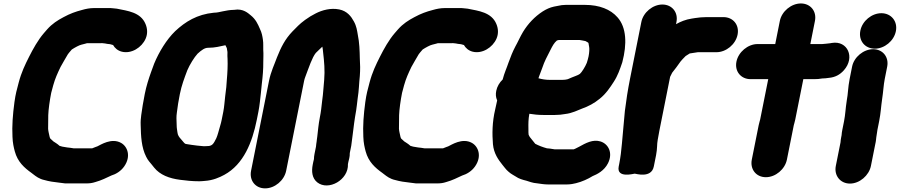

<svg xmlns="http://www.w3.org/2000/svg" viewBox="-20 -816 5075 1083"><path d="M800.8 -680.7C773.3 -747.6 698.3 -754.7 640.4 -766.8C639.6 -766.9 638.1 -767.2 636.9 -767.3L618.1 -769.2C608.1 -770.6 597.8 -771.2 583.6 -770.5H510.8C486 -770.5 464.1 -766 443.3 -760C405.8 -750.3 375.4 -739.3 338.3 -719.2C304.8 -701.5 274.8 -682.6 245.8 -650.1L227.3 -628.8C194.8 -591.3 165.9 -539.2 144.1 -495.9C121.4 -450.8 100.7 -408.3 85.5 -350.4C74.4 -308.5 68.2 -287.7 61.6 -240.7C51.8 -167.7 47.3 -107.5 50.4 -44.4C51.3 -10.4 58 17.8 63.5 38C79.5 97.1 116.7 130.1 157.8 159.5L167.8 167.2C182.6 178.5 200.7 193.2 230.7 199.6C255.7 206.9 284.4 211.2 314 214.3L327.7 216C339.1 218.3 352.2 219.2 366.4 218.5H468.4C485.5 218.5 500.2 216.7 518.4 210.7C552.3 201.5 582.6 185.7 608.1 174C633.3 166.5 661.6 149.9 680.5 122.8C720.7 65.4 699.1 10.1 662.8 -10C608.6 -40.1 547.2 1.3 529.3 9.5C525.2 11.3 514.8 14.2 500.3 20.5H394.5C388.8 19.4 382.4 18.4 376.6 17.7L359 15.7C340 13.6 319 8.6 315.9 6.6C303.1 -5.4 290.6 -11.7 280.6 -18.8C276.4 -21.8 275.7 -24.7 263.5 -34.7C263 -35.5 262.2 -37.4 260.3 -42.5C256.9 -59.7 252.3 -74.7 251.4 -89.3C251.4 -114.8 251.7 -138 252.2 -166.4C253.2 -198 260.4 -249.7 268.8 -292C271.8 -303.6 275.7 -318.7 280.3 -335C291.6 -375 303.8 -401.2 321.5 -438.3C329.3 -453.5 351.2 -489.6 362.9 -510.1L371.1 -520.6C377.9 -528.8 382.6 -534.5 385.2 -536.9C402.9 -548.3 427.7 -561.9 440 -564.2C453.4 -566.8 470 -572.5 471.3 -572.5H551.3C551.9 -572.5 554.4 -572.8 555.4 -572.7L572.3 -570.9C579.1 -569.5 587.9 -567.5 601 -566.7C606.6 -565 612.1 -563.7 617.9 -562C627.2 -545.4 643.6 -530.4 667 -524.5C720.9 -510.9 779.6 -547.8 801.5 -597.9C813.9 -626.1 811.4 -655.8 800.8 -680.7Z M1189.6 -744.5C1188.7 -744.5 1187.1 -744.4 1185.9 -744.3C1091.8 -735.1 1025.2 -693.7 968.2 -640.3C919.1 -592.7 876.8 -522.7 849.5 -456.9C849.4 -456.5 849.1 -455.7 848.9 -455.2L831.2 -406.9C818 -369.5 805.7 -331.5 796.6 -286C792.3 -264.5 788.7 -245.1 785.1 -223.1C780.1 -184.9 771.7 -150.6 773.5 -110.4C775 -46.8 777.5 15.2 804.5 68.2C814.3 88.7 827.2 101.6 836 112.5L849.6 129.5C882.4 170.4 934.6 190.4 995.8 198.2C1029.4 202.5 1062.3 206.5 1104.8 206.5C1115.6 206.5 1125.3 205.2 1135.5 204.4C1180 201.7 1218.4 184.9 1245.7 169.9C1354 110.6 1403 -12.8 1428.4 -140L1437.4 -185C1444.9 -222.4 1447.9 -260.4 1451.7 -292.4L1456.7 -342.2C1462.1 -385.9 1465.5 -426 1465.1 -467.5C1465.1 -488.3 1466.9 -510.2 1464.9 -534.9C1463.8 -550.1 1466.6 -569 1462.8 -593.5C1460.1 -611.5 1457.1 -631 1445.8 -653.8C1434.8 -679.4 1422.5 -707.4 1393.9 -730C1380.9 -740.2 1352.1 -769.6 1300.9 -760.5C1252.3 -759.8 1216.9 -744.5 1189.6 -744.5ZM1251.5 -560.9C1253.8 -556 1255.7 -551.8 1259.4 -544.7C1260.2 -541.1 1261.1 -534.3 1262.7 -524.6C1263.9 -518.7 1261.6 -507.3 1263.5 -484.2C1265.1 -449.4 1263.1 -405.7 1259.3 -363.6L1256.4 -324.2L1250.3 -274.1C1246.9 -245.9 1245 -213.1 1239.4 -185L1230.4 -140C1228.1 -128.5 1225.5 -118.1 1222 -106.8C1214.2 -80.4 1207.4 -52 1200 -36C1183.9 -3 1177.3 3.8 1158.9 7.5C1152.9 7.6 1147.4 7.9 1138.8 8.5H1126.2C1104.8 6.4 1077.5 4.3 1060.5 1.1C1047.2 -1.4 1029.4 -3 1024.5 -5.2C1017.2 -10.2 1011.1 -20 1002.7 -29C989.2 -43.7 982.5 -53.4 980.8 -69.8C979.1 -87.4 976.7 -88.4 976.4 -114C975.6 -142.6 973.9 -155.4 977.7 -181.7C981.2 -213 987.4 -250.1 994.4 -285C1004.3 -334.8 1019.3 -373.5 1036.6 -419.7C1050.3 -451.8 1075.6 -492.7 1094.5 -513.2C1117.2 -533.8 1134.4 -546.5 1154.1 -546.5C1193.7 -546.5 1221.3 -554.6 1251.5 -560.9Z M1762.3 11.2 1753.9 53C1752 62.6 1751 71.5 1750.8 81.7C1749.5 86.6 1748.2 91.8 1747.1 97L1744.1 112C1736.5 150.5 1739.8 188.7 1769.3 212.4C1832.1 262.7 1946.8 198.7 1942.6 109.6L1945.1 97C1947.2 86.8 1953.8 68.5 1953 47.4L1961.1 7C1961.2 6.5 1961.4 5.7 1961.4 5C1968.3 -41.7 1971.3 -77 1977.4 -120.1L1982.5 -155.1C1984.9 -167.3 1987.5 -182.2 1989 -193.4L1993 -223.5C1994.4 -233.5 1995 -244.5 1997.3 -259.6C2005.2 -308.6 2004.9 -344.5 2009.6 -387C2012.4 -425.4 2011.7 -451.2 2009.6 -486.8C2008.7 -530.2 2007.4 -575.7 1998.4 -618.7C1994.1 -643.2 1991.4 -668.1 1975.8 -695.6C1961.5 -722.2 1938.8 -753.7 1893.4 -762.8C1845.6 -772.4 1797.2 -759 1761.1 -740.5C1738.1 -728.5 1724.8 -721.1 1700.7 -703.6C1667.6 -679.6 1652.8 -661.5 1630.2 -639.3C1587.5 -595 1565 -549.2 1542.4 -492.6C1528.3 -453.2 1507.9 -412.8 1497.2 -359L1396.2 147C1385.3 201.6 1420.3 246.5 1475.3 246.5C1530.3 246.5 1583.3 201.6 1594.2 147L1695.2 -359C1696.9 -367.5 1699 -374.7 1702.3 -383C1722.9 -437.1 1740.4 -491.4 1761.2 -517.3C1775.2 -530.2 1787.2 -543.3 1798.2 -552.8C1800.2 -542 1801.7 -532.8 1802.7 -519.3C1808.6 -469.4 1813.2 -418.5 1808.6 -365.2C1804.1 -323.1 1803.4 -289.4 1797.4 -249.5C1792.7 -209.3 1791.2 -188.6 1783.8 -152C1776.6 -115.7 1773.6 -78.5 1769.6 -45.6C1767.1 -31.1 1767 -22.8 1766.1 -18C1764.1 -8.1 1764.1 -2.3 1762.3 11.2Z M2779.8 -680.7C2752.3 -747.6 2677.3 -754.7 2619.4 -766.8C2618.6 -766.9 2617.1 -767.2 2615.9 -767.3L2597.1 -769.2C2587.1 -770.6 2576.8 -771.2 2562.6 -770.5H2489.8C2465 -770.5 2443.1 -766 2422.3 -760C2384.8 -750.3 2354.4 -739.3 2317.3 -719.2C2283.8 -701.5 2253.8 -682.6 2224.8 -650.1L2206.3 -628.8C2173.8 -591.3 2144.9 -539.2 2123.1 -495.9C2100.4 -450.8 2079.7 -408.3 2064.5 -350.4C2053.4 -308.5 2047.2 -287.7 2040.6 -240.7C2030.8 -167.7 2026.3 -107.5 2029.4 -44.4C2030.3 -10.4 2037 17.8 2042.5 38C2058.5 97.1 2095.7 130.1 2136.8 159.5L2146.8 167.2C2161.6 178.5 2179.7 193.2 2209.7 199.6C2234.7 206.9 2263.4 211.2 2293 214.3L2306.7 216C2318.1 218.3 2331.2 219.2 2345.4 218.5H2447.4C2464.5 218.5 2479.2 216.7 2497.4 210.7C2531.3 201.5 2561.6 185.7 2587.1 174C2612.3 166.5 2640.6 149.9 2659.5 122.8C2699.7 65.4 2678.1 10.1 2641.8 -10C2587.6 -40.1 2526.2 1.3 2508.3 9.5C2504.2 11.3 2493.8 14.2 2479.3 20.5H2373.5C2367.8 19.4 2361.4 18.4 2355.6 17.7L2338 15.7C2319 13.6 2298 8.6 2294.9 6.6C2282.1 -5.4 2269.6 -11.7 2259.6 -18.8C2255.4 -21.8 2254.7 -24.7 2242.5 -34.7C2242 -35.5 2241.2 -37.4 2239.3 -42.5C2235.9 -59.7 2231.3 -74.7 2230.4 -89.3C2230.4 -114.8 2230.7 -138 2231.2 -166.4C2232.2 -198 2239.4 -249.7 2247.8 -292C2250.8 -303.6 2254.7 -318.7 2259.3 -335C2270.6 -375 2282.8 -401.2 2300.5 -438.3C2308.3 -453.5 2330.2 -489.6 2341.9 -510.1L2350.1 -520.6C2356.9 -528.8 2361.6 -534.5 2364.2 -536.9C2381.9 -548.3 2406.7 -561.9 2419 -564.2C2432.4 -566.8 2449 -572.5 2450.3 -572.5H2530.3C2530.9 -572.5 2533.4 -572.8 2534.4 -572.7L2551.3 -570.9C2558.1 -569.5 2566.9 -567.5 2580 -566.7C2585.6 -565 2591.1 -563.7 2596.9 -562C2606.2 -545.4 2622.6 -530.4 2646 -524.5C2699.9 -510.9 2758.6 -547.8 2780.5 -597.9C2792.9 -626.1 2790.4 -655.8 2779.8 -680.7Z M3065 20.6C3041.1 14 3018.9 5.5 2999.1 -4.9L2969.8 -41.5C2966.8 -45.3 2966.1 -47.1 2961.8 -55.8C2960.8 -60.6 2960.5 -72 2960.6 -89.5C2960.1 -120.8 2960.2 -142.9 2965.9 -174.3C2988.9 -170.3 3017 -167.5 3044.4 -167.5H3110.4C3130.7 -167.5 3149.4 -169.4 3167.9 -172.9C3207.7 -177.2 3240.9 -195.1 3262.1 -203C3298.6 -215.9 3331.5 -233.2 3362.8 -259C3398.7 -287.6 3421.9 -323.5 3442 -354.6C3465 -389.8 3476.7 -425.4 3489.5 -462.7C3489.7 -463.4 3490.1 -464.7 3490.4 -465.7C3516.9 -566.7 3514.5 -661.2 3462.8 -718.6C3424.2 -762.7 3361.8 -788.5 3278.4 -788.5H3171.4C3156.3 -788.5 3140.9 -786.5 3124.8 -782.6L3104.6 -778.7C3081.9 -773.7 3062 -764.7 3040.7 -751.2C2996.2 -722.2 2958.7 -682.8 2930.2 -636.1C2913.6 -608.4 2900.2 -576.9 2887.3 -554.5C2871 -523.8 2860.4 -495.7 2848.2 -462.5C2838.6 -433.2 2825.4 -406.4 2815.3 -367.5C2797.2 -350.4 2783.9 -327.4 2779.2 -304C2775.3 -284.7 2776.2 -268.1 2784.3 -249.4C2780.5 -233.5 2776.5 -215.2 2773.4 -199.8C2755.7 -125.7 2756 -59.5 2760.5 -2.7C2765.4 50.3 2791.1 85.1 2814.6 114.5L2828.2 131.5C2835 139.9 2840 145.5 2848.9 153C2862.5 165.8 2881.6 174.3 2889.2 179.8C2906.3 192 2927.4 198 2949.7 203.5C2963.8 207.3 2981.4 216.1 3012.1 218.4C3027.5 220.2 3047.6 224.5 3073.2 224.5H3176.2C3199.3 224.5 3216.8 220.2 3228.7 217.4C3261.9 209.5 3297.7 193.1 3322.6 177.4C3347.9 167.1 3388.1 147.5 3409.5 104.8C3438.6 46.6 3411.8 -4.1 3367.3 -18.1C3324.6 -31.5 3284.1 -9.1 3245.7 12.2C3229.7 20.9 3216.9 26.5 3215.7 26.5H3109.7C3102.6 26.5 3088.9 21.8 3065 20.6ZM3132.2 -590.5H3248.6C3264.5 -587.7 3263.7 -588.3 3282.3 -584.3L3295.3 -577C3296 -576.5 3297.5 -575.4 3299.2 -573.9C3300.4 -568.7 3301.1 -561 3303.3 -550.6C3305.1 -541 3304.2 -519.2 3299.9 -498C3297.8 -487.2 3294.2 -475.3 3290 -461.6C3281.3 -439.7 3261 -407.6 3251.2 -399.5C3240.9 -390.9 3217.4 -385.2 3183 -369.5C3180.1 -368.2 3166.5 -365.5 3150 -365.5H3081C3058.3 -365.5 3036.5 -369 3017.2 -374.6C3018.3 -378 3019.4 -381.4 3021 -385.8L3038.4 -432.2C3051.9 -472.6 3064.6 -494 3084.3 -533.1C3096.9 -558.1 3105.2 -573.7 3121.4 -587.7C3125.8 -588.9 3132 -590.5 3132.2 -590.5Z M3597.6 -692 3533.8 -372C3521.4 -310 3511.8 -248.2 3504.7 -190.3C3499.6 -126.9 3493 -68.6 3488.1 -6.5C3485 31.7 3479.7 74.2 3472.7 109L3469.9 123C3456.3 191.6 3555 163.5 3560.4 163.5C3566.2 163.5 3654.2 191.6 3667.9 123L3680.7 59C3688.2 21.6 3684.9 -1.8 3690 -27.7C3693 -46.2 3695.9 -62 3699.5 -80L3759.9 -382.6C3761 -385.4 3766.9 -396.2 3771.4 -405.8C3790.4 -429.5 3800 -442.6 3818.9 -469.4C3826.1 -478.9 3832.4 -484 3847.4 -499.9C3858.5 -506.8 3869.2 -513.9 3870.5 -514.5C3870.8 -514.6 3903 -519.4 3916.2 -521.5H4021.1C4075.7 -521.5 4129.4 -565.5 4140.4 -620.5C4151.4 -675.5 4115.2 -719.5 4060.6 -719.5H3965.6C3957.7 -719.5 3951.1 -719.2 3942.5 -718.5C3935 -718.4 3925.4 -717.6 3916.3 -716.1L3900.9 -714.2C3894.1 -713.4 3889.8 -712 3882.1 -711.2C3847 -705.9 3818.7 -693.9 3793.2 -679.7L3795.6 -692C3806.5 -746.5 3770.4 -790.5 3716.3 -790.5C3662.3 -790.5 3608.5 -746.5 3597.6 -692Z M4378.8 -698 4352.8 -567.5H4253.3C4198.4 -567.5 4144.8 -522.4 4133.9 -468C4123 -413 4159.7 -369.5 4213.8 -369.5H4313.3L4267.8 -142C4266.8 -136.8 4262.3 -124.1 4259.5 -110L4220.7 84C4209.8 138.6 4244.9 183.5 4299.9 183.5C4354.9 183.5 4407.8 138.6 4418.7 84L4457.5 -110C4458.4 -114.5 4462.9 -127.3 4465.8 -142L4511.3 -369.5H4571.8C4588 -369.5 4601.9 -370.4 4618.5 -373.5C4629 -373.6 4641.9 -374.5 4655.3 -376.8C4690.4 -379.9 4717.6 -394.3 4740.1 -419.7C4804.5 -491.9 4761.1 -588.1 4673.1 -573.9L4661.5 -571.9C4647.2 -569.4 4628.9 -568.9 4617.9 -567.5H4550.8L4576.8 -698C4587.7 -752.5 4551.6 -796.5 4497.5 -796.5C4443.5 -796.5 4389.7 -752.5 4378.8 -698Z M4786.3 -440 4772.4 -370C4763 -323.1 4763.7 -286.6 4756.3 -249.2C4748.8 -202.1 4748.7 -171.2 4740.9 -132L4731.3 -84C4729.1 -73.3 4727.8 -64.2 4727.1 -53.3L4724.9 -42C4722.9 -32.2 4721.8 -24.1 4721.1 -13.3L4694.5 120C4683.7 174.2 4719.9 219.5 4774.2 219.5C4829 219.5 4881.9 173.4 4892.5 120L4917 -2.7C4921.4 -19.5 4921.8 -36.5 4922.9 -42C4926.2 -58.4 4927.3 -74.3 4929.3 -84L4938.9 -132C4948.5 -180.2 4949.4 -215.3 4955.7 -256.6C4962.2 -297.3 4963.6 -335.9 4970.4 -370L4984.3 -440C4995.2 -494.5 4959.1 -538.5 4905 -538.5C4851 -538.5 4797.2 -494.5 4786.3 -440ZM4832.9 -643C4821.6 -586.8 4858.7 -541.5 4914.6 -541.5C4968.8 -541.5 5022.3 -584.8 5033.3 -640C5044.5 -696.4 5006.4 -741.5 4951.5 -741.5C4897.3 -741.5 4843.9 -698.2 4832.9 -643Z"/></svg>

Font: Smoothie
Style: ExBdIt
Weight: 800
Foundry: Cannot Into Space Fonts
Version: Version 0.8